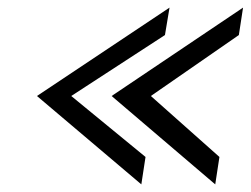

<svg xmlns="http://www.w3.org/2000/svg" viewBox="-20 -534 658 504"><path d="M77 -282 351 -50 362 -122 167 -282 413 -442 425 -514ZM273 -282 545 -50 556 -122 376 -282 607 -442 618 -514Z"/></svg>

Font: Charger Pro
Style: ExtObl
Weight: 400
Designer: Jasper
Foundry: Cannot Into Space Fonts
Version: Version 1.09